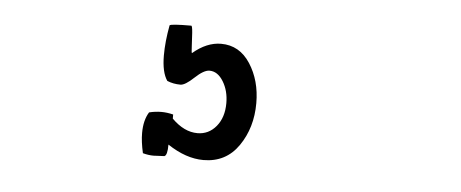

<svg xmlns="http://www.w3.org/2000/svg" viewBox="-31 -66 896 373"><g transform="rotate(5 416.5 120.0)"><path d="M252 207Q252 182 262 166Q274 163 286 163Q297 163 309 166V174Q333 198 359 198Q381 198 395.5 180.5Q410 163 410 135Q410 111 399 93Q388 75 372 75Q361 75 344 91Q327 107 318 107Q304 107 292 102Q281 86 281 53Q281 26 287 -6Q290 -9 329 -9Q331 -9 332 4.5Q333 18 333.5 31Q334 44 335 44Q362 21 390 21Q426 21 447 53.5Q468 86 468 130Q468 178 443.5 213.5Q419 249 375 249Q341 249 305 225Q305 246 299 248Q295 248 288 248.5Q281 249 278 249Q268 249 257 246Q252 224 252 207Z"/></g></svg>

Font: Gorditas
Style: Regular
Weight: 400
Designer: Gustavo Dipre (gbrenda1987@gmail.com)
Foundry: Gustavo Dipre (gbrenda1987@gmail.com)
Version: Version 1.001